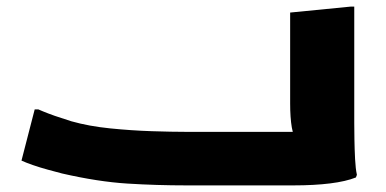

<svg xmlns="http://www.w3.org/2000/svg" viewBox="-20 -561 1168 581"><path d="M85 -230H96Q107 -225 126.5 -217.5Q146 -210 165.5 -204Q185 -198 196 -194Q249 -179 313.5 -172.5Q378 -166 439.5 -164Q501 -162 544 -162H945L881 -135Q868 -146 863 -175.5Q858 -205 858 -248V-523L1041 -541H1052V-189Q1052 -169 1052.5 -139Q1053 -109 1054.5 -79.5Q1056 -50 1060 -32L1057 -24Q1027 -12 979 -6Q931 0 868 0H544Q454 0 365.5 -5.5Q277 -11 168 -36Q149 -41 125 -47.5Q101 -54 79.5 -61.5Q58 -69 45 -75Z"/></svg>

Font: Kufam ExtraBold
Style: Italic
Weight: 800
Italic angle: -11°
Designer: Artur Schmal
Foundry: Original Type
Version: Version 1.301; ttfautohint (v1.8.3)